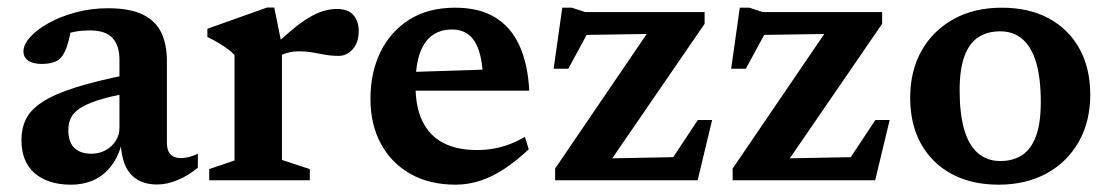

<svg xmlns="http://www.w3.org/2000/svg" viewBox="-20 -492 3032 524"><path d="M337.5 -290 336 -239Q282 -229.5 248.5 -218.8Q215 -208 197.2 -195.8Q179.5 -183.5 173 -169.2Q166.5 -155 166.5 -137Q166.5 -104 183 -88.2Q199.5 -72.5 229 -72.5Q251 -72.5 268.2 -82Q285.5 -91.5 295.8 -107.5Q306 -123.5 306 -143V-329.5Q306 -367.5 287.2 -388.2Q268.5 -409 224.5 -409Q204.5 -409 186.2 -405.8Q168 -402.5 152.5 -397L177 -430.5Q173.5 -408 169.8 -391.2Q166 -374.5 161.8 -362.5Q157.5 -350.5 151.5 -341.5Q143.5 -328.5 128.8 -323Q114 -317.5 94 -317.5Q69.5 -317.5 56.8 -326.8Q44 -336 44 -351.5Q44 -370.5 62.5 -391Q81 -411.5 113 -429.2Q145 -447 186.8 -458.2Q228.5 -469.5 275 -469.5Q335 -469.5 370.2 -452Q405.5 -434.5 420.5 -402.2Q435.5 -370 435.5 -326V-103.5Q435.5 -88.5 439.8 -79Q444 -69.5 452.8 -65Q461.5 -60.5 474 -60.5Q484 -60.5 495.8 -63.5Q507.5 -66.5 520 -72.5V-34.5Q494.5 -13 465.2 -0.8Q436 11.5 409 11.5Q376.5 11.5 354.5 -2Q332.5 -15.5 321.5 -41.2Q310.5 -67 309.5 -104.5L314 -107.5Q305 -68 285.2 -41.2Q265.5 -14.5 237.2 -1.2Q209 12 173 12Q111.5 12 75 -19Q38.5 -50 38.5 -110.5Q38.5 -141.5 50.8 -166.8Q63 -192 95 -213.2Q127 -234.5 185.8 -253.2Q244.5 -272 337.5 -290Z M899 -467.5Q930 -467.5 944.5 -450.8Q959 -434 959 -408Q959 -375.5 942.5 -357.5Q926 -339.5 905 -339.5Q883.5 -339.5 866.2 -342.8Q849 -346 832 -349Q815 -352 795 -352Q783 -352 771.2 -349.5Q759.5 -347 748.2 -342Q737 -337 725.5 -328.5L712.5 -352Q746.5 -385 773 -407.2Q799.5 -429.5 821.2 -442.8Q843 -456 862 -461.8Q881 -467.5 899 -467.5ZM749.5 -367.5V-55.5L825.5 -30.5V0H551V-30.5L620 -54V-342Q612.5 -350 601.8 -358Q591 -366 577 -374.5Q563 -383 546 -391V-413.5L709 -471.5H728.5Z M1222 -471Q1287 -471 1330.2 -445.2Q1373.5 -419.5 1397 -369Q1420.5 -318.5 1424.5 -244.5H1084.5V-295L1346.5 -303.5L1298.5 -279.5Q1296.5 -325.5 1286.8 -354.5Q1277 -383.5 1258.8 -397.5Q1240.5 -411.5 1213 -411.5Q1183 -411.5 1160.8 -396.2Q1138.5 -381 1126.2 -347.5Q1114 -314 1114 -258Q1114 -199 1133.5 -160Q1153 -121 1190.2 -101.8Q1227.5 -82.5 1281 -82.5Q1305.5 -82.5 1327.8 -86.5Q1350 -90.5 1371 -98.5Q1392 -106.5 1412.5 -118.5L1423 -84.5Q1390.5 -54 1358 -32.2Q1325.5 -10.5 1292 0.8Q1258.5 12 1223.5 12Q1152.5 12 1100.5 -17.2Q1048.5 -46.5 1019.8 -99.2Q991 -152 991 -222.5Q991 -293.5 1018.2 -349.8Q1045.5 -406 1097.2 -438.5Q1149 -471 1222 -471Z M1495 0V-32L1769 -434.5L1823.5 -400.5L1533 -396L1607 -444.5L1531 -304.5H1491L1514.5 -471H1540.5L1577.5 -459H1903V-427L1626 -23.5L1575 -58.5L1840 -63.5L1789.5 -21L1884.5 -164.5H1923.5L1884 0Z M1979.5 0V-32L2253.5 -434.5L2308 -400.5L2017.5 -396L2091.5 -444.5L2015.5 -304.5H1975.5L1999 -471H2025L2062 -459H2387.5V-427L2110.5 -23.5L2059.5 -58.5L2324.5 -63.5L2274 -21L2369 -164.5H2408L2368.5 0Z M2710 -52.5Q2744.5 -52.5 2769.2 -68.5Q2794 -84.5 2807.2 -120Q2820.5 -155.5 2820.5 -213.5Q2820.5 -278 2808 -320.8Q2795.5 -363.5 2770.8 -385Q2746 -406.5 2709.5 -406.5Q2675 -406.5 2650.2 -390.5Q2625.5 -374.5 2612.2 -338.8Q2599 -303 2599 -245.5Q2599 -181.5 2611.5 -138.5Q2624 -95.5 2649 -74Q2674 -52.5 2710 -52.5ZM2705.5 12Q2631 12 2576.8 -17.5Q2522.5 -47 2493.2 -100.2Q2464 -153.5 2464 -225Q2464 -298.5 2495.2 -353.8Q2526.5 -409 2582.8 -440Q2639 -471 2714 -471Q2789 -471 2843 -441.5Q2897 -412 2926.2 -358.8Q2955.5 -305.5 2955.5 -234Q2955.5 -160.5 2924.2 -105.2Q2893 -50 2836.8 -19Q2780.5 12 2705.5 12Z"/></svg>

Font: Newsreader SemiBold
Style: Regular
Weight: 600
Designer: Hugues Gentile
Foundry: Production Type
Version: Version 1.003